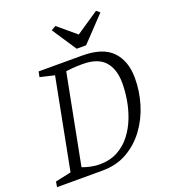

<svg xmlns="http://www.w3.org/2000/svg" viewBox="-152 -913 897 1018"><g transform="rotate(-20 297.0 -404.0)"><path d="M-6 0 -1 -30 88 -49 187 -561 106 -580 112 -610H358Q474 -610 527 -554.5Q580 -499 580 -402Q580 -329 558.5 -257.5Q537 -186 494.5 -128Q452 -70 391 -35Q330 0 250 0ZM248 -36Q307 -36 350.5 -59.5Q394 -83 424.5 -122.5Q455 -162 473.5 -210Q492 -258 500 -307.5Q508 -357 508 -400Q508 -479 469 -523Q430 -567 344 -567Q312 -567 288 -565Q264 -563 250 -561L152 -55Q169 -48 195.5 -42Q222 -36 248 -36ZM343 -654 252 -791 278 -806 379 -721 508 -808 527 -792 396 -654Z"/></g></svg>

Font: Manuale Light
Style: Italic
Weight: 300
Italic angle: -11°
Version: Version 1.002